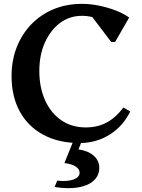

<svg xmlns="http://www.w3.org/2000/svg" viewBox="-20 -726 737 996"><path d="M393 16Q285 16 205.5 -26.5Q126 -69 83 -147Q40 -225 40 -332Q40 -413 67 -481.5Q94 -550 143 -600.5Q192 -651 258.5 -678.5Q325 -706 405 -706Q448 -706 492.5 -697Q537 -688 578 -672.5Q619 -657 650 -635L577 -508H557L435 -669H542V-573Q500 -644 406 -644Q341 -644 291.5 -607Q242 -570 213 -505.5Q184 -441 184 -358Q184 -271 214.5 -204.5Q245 -138 299 -101.5Q353 -65 425 -65Q486 -65 533.5 -90.5Q581 -116 620 -168L656 -148Q618 -71 548.5 -27.5Q479 16 393 16ZM263 244 277 211Q327 217 360 205.5Q393 194 393 170Q393 151 372 137.5Q351 124 314 120L368 -13H412L387 49Q437 56 466 81.5Q495 107 495 144Q495 185 465.5 211.5Q436 238 384 246.5Q332 255 263 244Z"/></svg>

Font: Platypi Light Medium
Style: Regular
Weight: 500
Version: Version 1.200